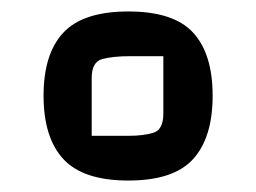

<svg xmlns="http://www.w3.org/2000/svg" viewBox="-20 -698 447 335"><path d="M56 -531Q56 -604 90.5 -641Q125 -678 204 -678Q283 -678 317 -641Q351 -604 351 -531Q351 -458 317 -420.5Q283 -383 204 -383Q125 -383 90.5 -420.5Q56 -458 56 -531ZM140 -461H203Q231 -461 248 -466.5Q265 -472 265 -500V-600H208Q177 -600 158.5 -595Q140 -590 140 -562Z"/></svg>

Font: Changa
Style: Regular
Weight: 400
Designer: Eduardo Rodriguez Tunni
Foundry: Eduardo Rodriguez Tunni
Version: Version 3.003